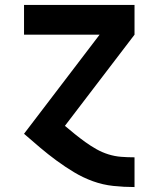

<svg xmlns="http://www.w3.org/2000/svg" viewBox="-20 -540 640 775"><path d="M522 215Q480 215 437.5 210.5Q395 206 355 191.5Q315 177 278.5 155Q242 133 208 108Q174 83 141.5 55.5Q109 28 77 0L382 -400H77V-520H523V-400L242 -32Q262 -15 282.5 1.5Q303 18 324.5 33.5Q346 49 369 62Q392 75 417.5 83Q443 91 469.5 93Q496 95 522 95H523V215Z"/></svg>

Font: Iosevka Heavy Extended
Style: Regular
Weight: 900
Width: 7
Monospace: yes
Designer: Belleve Invis
Foundry: Belleve Invis
Version: Version 32.5.0; ttfautohint (v1.8.4)